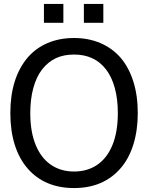

<svg xmlns="http://www.w3.org/2000/svg" viewBox="-20 -934 748 969"><path d="M299.8 -818.8H201.7V-914.1H299.8ZM501.5 -818.8H403.3V-914.1H501.5ZM675.3 -363.3Q675.3 -275.4 652.8 -203.9Q630.4 -132.3 587.9 -84Q501.5 15.1 353.5 15.1Q279.8 15.1 220.7 -9.8Q161.6 -34.7 119.1 -84Q76.7 -132.8 54.4 -203.6Q32.2 -274.4 32.2 -363.3Q32.2 -540 119.6 -643.6Q161.6 -691.9 220.9 -717Q280.3 -742.2 353.5 -742.2Q426.8 -742.2 486.6 -716.6Q546.4 -690.9 587.9 -643.6Q629.9 -594.7 652.6 -523.7Q675.3 -452.6 675.3 -363.3ZM515.1 -583.5Q457.5 -658.7 354 -658.7Q301.3 -658.7 262 -640.4Q222.7 -622.1 192.4 -583.5Q163.6 -546.4 148.2 -490Q132.8 -433.6 132.8 -363.3Q132.8 -269 159.9 -202.9Q187 -136.7 236.8 -102.5Q286.6 -68.4 354 -68.4Q421.4 -68.4 471.2 -102.5Q521 -136.7 547.9 -202.9Q574.7 -269 574.7 -363.3Q574.7 -434.1 559.3 -490.2Q543.9 -546.4 515.1 -583.5Z"/></svg>

Font: SG Kara Bold
Style: Regular
Weight: 400
Designer: Damoon Khanjanzadeh
Version: Version 1.000